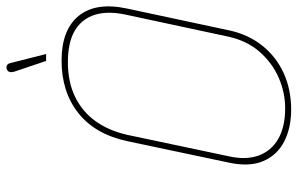

<svg xmlns="http://www.w3.org/2000/svg" viewBox="-187 -744 942 608"><g transform="rotate(-90 284.0 -440.0)"><path d="M388 -879Q387 -884 384 -887Q381 -890 376.5 -890.5Q372 -891 368 -889Q363 -887 361 -883Q359 -879 359.5 -874.5Q360 -870 361 -866L395 -765H417ZM141 -508 73 -186Q59 -121 78 -77Q97 -33 140 -11Q183 11 241 11Q304 11 356 -12.5Q408 -36 443.5 -80.5Q479 -125 492 -186L561 -509Q582 -607 538 -661.5Q494 -716 396 -716Q297 -716 230 -663Q163 -610 141 -508ZM93 -186 161 -508Q174 -566 204 -608Q234 -650 281 -673Q328 -696 391 -696Q455 -696 492 -673.5Q529 -651 541.5 -609.5Q554 -568 541 -510L472 -188Q459 -129 424 -89Q389 -49 342 -28.5Q295 -8 245 -8Q186 -8 148 -30Q110 -52 95.5 -92Q81 -132 93 -186Z"/></g></svg>

Font: Advent Pro Thin
Style: Italic
Weight: 250
Italic angle: -12°
Version: Version 3.000